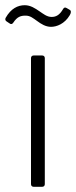

<svg xmlns="http://www.w3.org/2000/svg" viewBox="-64 -717 292 737"><path d="M132 -614C153 -614 184 -625 204 -659C207 -664 208 -668 208 -671C208 -675 207 -677 204 -679L192 -686C186 -690 181 -688 178 -682C164 -658 150 -652 134 -652C116 -652 102 -664 87 -674C71 -685 53 -697 31 -697C4 -697 -22 -684 -42 -649C-45 -644 -44 -638 -39 -635L-27 -627C-22 -623 -17 -624 -13 -630C2 -653 16 -657 34 -657C52 -657 62 -648 79 -636C94 -625 111 -614 132 -614ZM65 0H98C104 0 108 -4 108 -10V-494C108 -500 104 -504 98 -504H65C59 -504 55 -500 55 -494V-10C55 -4 59 0 65 0Z"/></svg>

Font: Barlow Condensed Light
Style: Regular
Weight: 300
Width: 3
Designer: Jeremy Tribby
Foundry: Tribby Type
Version: Version 1.422;hotconv 1.0.109;makeotfexe 2.5.65596